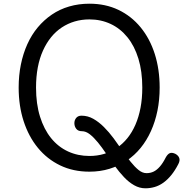

<svg xmlns="http://www.w3.org/2000/svg" viewBox="-20 -910 994 1039"><path d="M767 109Q735 109 706 92.5Q677 76 651 48.5Q625 21 601 -12Q577 -45 554.5 -78.5Q532 -112 510 -139Q488 -166 466.5 -183Q445 -200 423 -200Q403 -200 393 -212.5Q383 -225 382.5 -242Q382 -259 392 -271.5Q402 -284 421 -284Q455 -284 485 -267Q515 -250 542.5 -222.5Q570 -195 594.5 -162Q619 -129 642 -95.5Q665 -62 687 -34.5Q709 -7 730 10Q751 27 773 27Q794 27 811.5 18.5Q829 10 845.5 -9Q862 -28 877 -58Q887 -76 898.5 -81Q910 -86 928 -78Q945 -69 950 -55Q955 -41 945 -22Q927 13 906.5 38Q886 63 863.5 79Q841 95 816.5 102Q792 109 767 109ZM464 19Q376 19 305.5 -15Q235 -49 185 -110Q135 -171 108 -254Q81 -337 81 -436Q81 -502 93 -561Q105 -620 128 -671Q151 -722 184.5 -762Q218 -802 260.5 -831Q303 -860 354.5 -875Q406 -890 464 -890Q551 -890 621 -856.5Q691 -823 741 -762Q791 -701 817.5 -618Q844 -535 844 -436Q844 -370 832 -311Q820 -252 797 -201Q774 -150 741 -109.5Q708 -69 665.5 -40.5Q623 -12 572.5 3.5Q522 19 464 19ZM464 -66Q506 -66 543 -77Q580 -88 612 -109.5Q644 -131 669.5 -162.5Q695 -194 713 -235.5Q731 -277 740.5 -327Q750 -377 750 -436Q750 -524 729 -592.5Q708 -661 669.5 -708.5Q631 -756 578.5 -780.5Q526 -805 464 -805Q422 -805 384.5 -794Q347 -783 314.5 -761.5Q282 -740 256.5 -708.5Q231 -677 212.5 -636Q194 -595 184.5 -545Q175 -495 175 -436Q175 -348 196.5 -279Q218 -210 256.5 -162.5Q295 -115 348 -90.5Q401 -66 464 -66Z"/></svg>

Font: Playwrite AT
Style: Regular
Weight: 400
Designer: Veronika Burian, José Scaglione
Foundry: TypeTogether
Version: Version 1.002